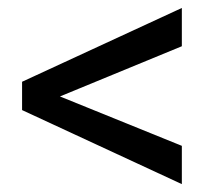

<svg xmlns="http://www.w3.org/2000/svg" viewBox="-20 -556 548 480"><path d="M434.6 -440.4 129.9 -314.9 434.6 -191.4V-95.7L35.2 -280.8V-351.6L434.6 -536.1Z"/></svg>

Font: Vazirmatn RD
Style: Regular
Weight: 400
Designer: Saber Rastikerdar
Foundry: Saber Rastikerdar
Version: Version 32.102